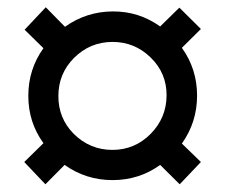

<svg xmlns="http://www.w3.org/2000/svg" viewBox="-20 -566 607 518"><path d="M102.5 -68.8 45.4 -128.9 97.2 -179.7Q56.2 -236.3 56.4 -307.9Q56.6 -379.4 97.2 -436L46.4 -485.8L103.5 -546.4L155.3 -493.7Q212.9 -534.7 283.9 -535.2Q355 -535.6 412.1 -494.6L463.9 -545.4L522 -487.8L470.7 -437Q511.7 -379.9 511.7 -308.1Q511.7 -236.3 470.7 -178.7L522 -128.9L464.8 -68.8L412.1 -121.1Q355.5 -80.1 283.7 -80.1Q211.9 -80.1 154.3 -121.1ZM178.7 -205.1Q222.7 -161.6 283.2 -161.6Q343.8 -161.6 386.7 -205.1Q429.2 -248.5 429.4 -308.6Q429.7 -368.7 386.7 -410.6Q343.3 -453.1 283 -452.9Q222.7 -452.6 179.7 -409.7Q137.7 -367.7 137.5 -307.4Q137.2 -247.1 178.7 -205.1Z"/></svg>

Font: HK Grotesk SemiBold Italic
Style: Regular
Weight: 600
Italic angle: -13°
Designer: Alfredo Marco Pradil and Stefan Peev
Foundry: Hanken Design Co.
Version: Version 1.000;PS 001.000;hotconv 1.0.88;makeotf.lib2.5.64775